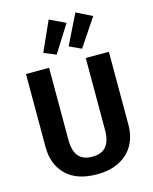

<svg xmlns="http://www.w3.org/2000/svg" viewBox="-142 -1071 938 1179"><g transform="rotate(-15 327.0 -481.5)"><path d="M385 -931 276 -758 199 -790 284 -979ZM554 -929 436 -753 360 -788 454 -979ZM590 -228Q590 -157 560 -102Q530 -47 470.5 -15.5Q411 16 326 16Q198 16 130.5 -50.5Q63 -117 63 -228V-692H210V-235Q210 -165 238 -130.5Q266 -96 326 -96Q386 -96 414.5 -130.5Q443 -165 443 -235V-692H590Z"/></g></svg>

Font: Wolseley Sans SemiBold
Style: Regular
Weight: 600
Designer: Carrois Corporate & Edenspiekermann AG
Foundry: Carrois Corporate GbR & Edenspiekermann AG
Version: Version 4.202